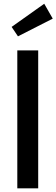

<svg xmlns="http://www.w3.org/2000/svg" viewBox="-20 -1024 307 1044"><path d="M74.1 0V-750H187.7V0ZM220.5 -1003.6 266.8 -922.7 77.7 -826.4 43.2 -877.7Z"/></svg>

Font: Spartan MB SemBd
Style: Regular
Weight: 600
Designer: Matt Bailey, Mirko Velimirovic
Foundry: Matt Bailey
Version: Version 1.005